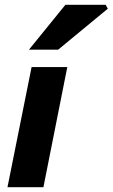

<svg xmlns="http://www.w3.org/2000/svg" viewBox="-20 -776 467 796"><path d="M11 0 111 -498H259L160 0ZM100 -570 251 -756H418L427 -740L221 -570Z"/></svg>

Font: Source Sans 3 ExtraBold
Style: Italic
Weight: 800
Italic angle: -11°
Version: Version 3.052;hotconv 1.1.0;makeotfexe 2.6.0